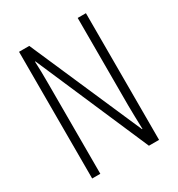

<svg xmlns="http://www.w3.org/2000/svg" viewBox="-170 -825 869 937"><g transform="rotate(-30 264.0 -357.0)"><path d="M453.1 0H396L122.1 -633.3H119.6Q121.1 -605 121.6 -574.7Q122.1 -544.4 122.1 -506.8V0H76.2V-713.9H133.8L407.2 -86.9H409.7Q408.7 -124.5 407.7 -160.2Q406.7 -195.8 406.7 -220.2V-713.9H453.1Z"/></g></svg>

Font: Open Sans Condensed Light
Style: Regular
Weight: 300
Width: 3
Designer: Monotype Design Team
Foundry: Monotype Imaging Inc.
Version: Version 3.003; ttfautohint (v1.8.4)